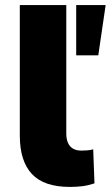

<svg xmlns="http://www.w3.org/2000/svg" viewBox="-20 -725 436 756"><path d="M255 11Q153 11 105.5 -40Q58 -91 58 -191V-705H241V-199Q241 -178 247.5 -163Q254 -148 267 -140Q280 -132 301 -132Q313 -132 324 -133Q335 -134 347 -137L352 -3Q328 5 305.5 8Q283 11 255 11ZM280 -507V-705H396L367 -507Z"/></svg>

Font: Nunito Sans 10pt Black
Style: Regular
Weight: 900
Designer: Vernon Adams
Foundry: Vernon Adams
Version: Version 3.101;gftools[0.9.27]